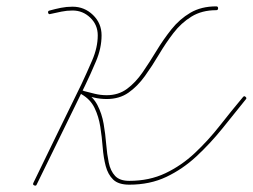

<svg xmlns="http://www.w3.org/2000/svg" viewBox="-20 -577 794 603"><path d="M665 -551Q665 -545 659 -545Q614 -545 581.5 -525Q549 -505 524.5 -473Q500 -441 479 -405.5Q458 -370 435 -338Q412 -306 383.5 -286Q355 -266 315 -266Q295 -266 275.5 -270.5Q256 -275 237 -281Q232 -282 235 -288Q237 -294 242 -292Q272 -274 286 -247Q300 -220 305.5 -188Q311 -156 313.5 -124.5Q316 -93 321.5 -66.5Q327 -40 341.5 -24.5Q356 -9 386 -9Q449 -9 499.5 -33Q550 -57 592 -96.5Q634 -136 670.5 -182.5Q707 -229 743 -272Q747 -277 751 -273Q756 -269 752 -265Q716 -220 678 -173Q640 -126 597 -86Q554 -46 502.5 -21.5Q451 3 386 3Q352 3 335.5 -13Q319 -29 312 -55.5Q305 -82 302.5 -114.5Q300 -147 295 -179Q290 -211 277 -238Q264 -265 236 -281Q231 -284 233 -289Q235 -294 240 -292Q259 -287 277.5 -282.5Q296 -278 315 -278Q352 -278 379 -298Q406 -318 428 -350Q450 -382 471.5 -417.5Q493 -453 518.5 -485Q544 -517 578 -537Q612 -557 659 -557Q665 -557 665 -551ZM138 -533Q133 -531 131 -537Q130 -543 136 -544Q154 -549 171.5 -552.5Q189 -556 208 -556Q245 -556 272 -530Q299 -504 299 -466Q299 -426 281.5 -384.5Q264 -343 247 -308Q172 -154 95 3Q95 3 95 3Q95 3 95 3Q93 8 87 5Q82 3 85 -3Q122 -80 160 -157.5Q198 -235 236 -313Q252 -347 269.5 -387.5Q287 -428 287 -466Q287 -499 263.5 -521.5Q240 -544 208 -544Q190 -544 173 -540.5Q156 -537 138 -533Q138 -533 138 -533Q138 -533 138 -533Z"/></svg>

Font: FRB American Cursive Thin
Style: Italic
Weight: 100
Italic angle: -25°
Version: Version 2.0;Modular Font Editor K font №1